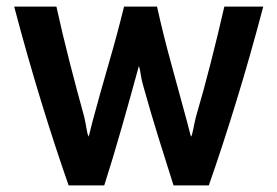

<svg xmlns="http://www.w3.org/2000/svg" viewBox="-20 -556 841 582"><path d="M778 -536H660Q642 -457 619.5 -368.5Q597 -280 574 -202Q569 -182 565.5 -163Q562 -144 559 -142Q557 -147 554 -160Q551 -173 547 -187Q523 -276 499 -363Q475 -450 456 -536H356Q336 -454 309.5 -363Q283 -272 260 -186L249 -142Q245 -148 242.5 -164.5Q240 -181 235 -203Q213 -282 191 -368Q169 -454 151 -536H23Q62 -388 104 -251Q146 -114 188 6H296Q322 -75 349.5 -171.5Q377 -268 401 -356Q404 -349 406.5 -331Q409 -313 415 -293Q437 -214 460.5 -138.5Q484 -63 506 6H613Q655 -114 697 -251Q739 -388 778 -536Z"/></svg>

Font: Repo DemiBold
Style: Regular
Weight: 600
Designer: Stefan Peev
Foundry: Context Ltd
Version: Version 1.502